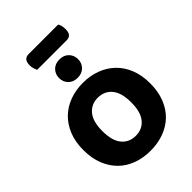

<svg xmlns="http://www.w3.org/2000/svg" viewBox="-292 -1143 1286 1286"><g transform="rotate(-45 351.5 -500.0)"><path d="M196 -903Q192 -912 187 -927Q182 -942 182 -958Q182 -991 195 -1004.5Q208 -1018 231 -1018H510Q517 -1008 520.5 -993.5Q524 -979 524 -962Q524 -929 511 -916Q498 -903 475 -903ZM668 -304Q668 -226 644 -165.5Q620 -105 577.5 -64.5Q535 -24 477 -3Q419 18 351 18Q283 18 225 -3Q167 -24 125 -65Q83 -106 59 -166Q35 -226 35 -304Q35 -382 59.5 -442Q84 -502 126.5 -542.5Q169 -583 226.5 -604Q284 -625 351 -625Q418 -625 475.5 -604Q533 -583 576 -542.5Q619 -502 643.5 -442Q668 -382 668 -304ZM488 -304Q488 -394 451 -439Q414 -484 351 -484Q290 -484 252.5 -439.5Q215 -395 215 -304Q215 -213 252 -168Q289 -123 352 -123Q414 -123 451 -168Q488 -213 488 -304ZM441 -760Q441 -723 416.5 -698Q392 -673 351 -673Q310 -673 285.5 -698Q261 -723 261 -760Q261 -797 285.5 -822Q310 -847 351 -847Q392 -847 416.5 -822Q441 -797 441 -760Z"/></g></svg>

Font: Baloo Bhaina 2 ExtraBold
Style: Regular
Weight: 800
Designer: Yesha Goshar, Manish Minz, Shuchita Grover and Ek Type
Foundry: Ek Type
Version: Version 1.640;hotconv 1.0.111;makeotfexe 2.5.65597; ttfautoh